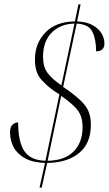

<svg xmlns="http://www.w3.org/2000/svg" viewBox="-20 -780 498 879"><path d="M186 -34Q129 -36 93.5 -56Q58 -76 42 -107Q26 -138 26 -173Q26 -199 37 -209Q48 -219 63 -220Q63 -132 91 -89Q119 -46 188 -44L252 -348L230 -362Q190 -390 165 -420.5Q140 -451 140 -508Q140 -582 188 -631.5Q236 -681 323 -682L339 -760H349L333 -682Q378 -680 405.5 -664Q433 -648 445.5 -626Q458 -604 458 -581Q458 -545 420 -545Q420 -600 403 -634.5Q386 -669 331 -672L269 -382L291 -367Q330 -339 353.5 -315.5Q377 -292 386.5 -267Q396 -242 396 -209Q396 -123 341.5 -79Q287 -35 196 -34L171 79H161ZM321 -672Q257 -671 217 -631Q177 -591 177 -520Q177 -476 196 -448.5Q215 -421 261 -389ZM198 -44Q276 -45 317 -86.5Q358 -128 358 -198Q358 -227 350 -249Q342 -271 320.5 -292.5Q299 -314 260 -341Z"/></svg>

Font: Noto Serif Display Condensed ExtraLight
Style: Italic
Weight: 200
Width: 3
Italic angle: -12°
Designer: Monotype Design Team
Foundry: Monotype Imaging Inc.
Version: Version 2.009